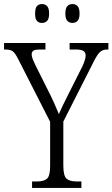

<svg xmlns="http://www.w3.org/2000/svg" viewBox="-26 -926 554 946"><path d="M132 0V-32H157Q190 -32 205.5 -45.5Q221 -59 221 -109V-326L64 -634Q49 -664 37 -673Q25 -682 2 -682H-6V-714H198V-682H170Q145 -682 137.5 -675.5Q130 -669 130 -658Q130 -648 135.5 -634Q141 -620 148 -606L211 -480Q227 -449 240 -420Q253 -391 264 -364Q272 -382 284 -407.5Q296 -433 312 -464L379 -597Q396 -633 396 -653Q396 -668 385 -675Q374 -682 349 -682H317V-714H508V-682H501Q481 -682 467.5 -670.5Q454 -659 435 -621L286 -327V-112Q286 -60 301.5 -46Q317 -32 350 -32H375V0ZM331 -813Q316 -813 306 -823Q296 -833 296 -859Q296 -886 306 -896Q316 -906 331 -906Q346 -906 356 -896Q366 -886 366 -859Q366 -833 356 -823Q346 -813 331 -813ZM181 -813Q165 -813 156 -823Q147 -833 147 -859Q147 -886 156 -896Q165 -906 181 -906Q196 -906 206 -896Q216 -886 216 -859Q216 -833 206 -823Q196 -813 181 -813Z"/></svg>

Font: Noto Serif Lao Condensed Light
Style: Regular
Weight: 300
Width: 3
Designer: Monotype Design Team
Foundry: Monotype Imaging Inc.
Version: Version 2.003; ttfautohint (v1.8.4.7-5d5b)